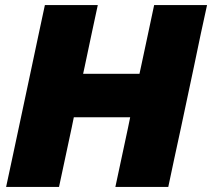

<svg xmlns="http://www.w3.org/2000/svg" viewBox="-20 -733 832 753"><path d="M4 0Q16.5 -57 27.5 -109.5Q38.5 -162 53.5 -231.5L105 -473.5Q120 -543.5 131.5 -598.5Q143 -653.5 156 -713H363.5Q351 -654.5 339 -599Q327 -543.5 312.5 -473.5L306 -443.5H527L533.5 -473.5Q548.5 -543.5 560.2 -598.5Q572 -653.5 584.5 -713H792Q779 -654 767.2 -599Q755.5 -544 741 -473.5L689.5 -231Q674.5 -162 663.2 -109.5Q652 -57 640 0H432.5Q444.5 -56 455.8 -109Q467 -162 482 -231.5L490.5 -273H269.5L261 -231.5Q246 -161.5 234.8 -109Q223.5 -56.5 211.5 0Z"/></svg>

Font: Commissioner ExtraBold
Style: Italic
Weight: 800
Italic angle: -12°
Designer: Kostas Bartsokas
Foundry: Kostas Bartsokas
Version: Version 1.000; ttfautohint (v1.8.3)